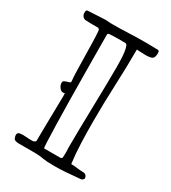

<svg xmlns="http://www.w3.org/2000/svg" viewBox="-177 -779 811 908"><g transform="rotate(30 228.5 -325.0)"><path d="M34 0Q34 -14 48 -16Q62 -18 79 -16.5Q96 -15 112 -15Q128 -15 133 -24Q133 -65 134 -99Q135 -133 135 -164Q135 -173 135.5 -187Q136 -201 136 -216Q136 -231 136.5 -246Q137 -261 137 -272Q137 -283 136 -287Q130 -285 127 -285Q116 -285 107 -297.5Q98 -310 98 -321Q98 -330 104 -333.5Q110 -337 117 -339Q124 -341 130 -343Q136 -345 136 -350Q133 -380 132.5 -415.5Q132 -451 131 -487.5Q130 -524 129.5 -560Q129 -596 126 -627Q124 -629 121.5 -631.5Q119 -634 117 -634H79Q66 -634 51 -635Q40 -635 33 -643.5Q26 -652 26 -662Q26 -668 26.5 -672Q27 -676 33 -679L132 -684Q141 -683 149.5 -682.5Q158 -682 167 -682Q195 -682 215.5 -682.5Q236 -683 255.5 -684Q275 -685 296 -685.5Q317 -686 345 -686Q349 -686 359 -686Q369 -686 380 -685.5Q391 -685 401.5 -685Q412 -685 416 -685Q421 -683 422 -679Q423 -675 423 -671Q423 -647 413 -640.5Q403 -634 376 -634Q362 -634 349 -635Q336 -636 328 -636Q328 -540 323.5 -440Q319 -340 319 -240Q319 -184 321 -124.5Q323 -65 330 -12Q346 -12 364 -9.5Q382 -7 398 -7Q408 -7 414 -0.5Q420 6 420 17V16Q419 18 417 20Q415 22 413 24Q411 26 407 27L324 34Q323 34 315 34.5Q307 35 296 35.5Q285 36 273.5 36Q262 36 255 36Q236 36 224.5 35Q213 34 203 32.5Q193 31 182 29.5Q171 28 152 28H68Q51 28 43.5 23Q36 18 34 0ZM170 -623Q170 -589 170.5 -530.5Q171 -472 171.5 -404.5Q172 -337 173 -267Q174 -197 175.5 -140.5Q177 -84 178.5 -48Q180 -12 182 -12H274L280 -18Q280 -19 280.5 -28.5Q281 -38 281 -43Q281 -46 281 -51.5Q281 -57 280.5 -63Q280 -69 280 -74Q280 -79 280 -80Q280 -120 281 -177.5Q282 -235 283.5 -296.5Q285 -358 286 -417.5Q287 -477 287 -521Q287 -543 286 -563.5Q285 -584 282.5 -600Q280 -616 276 -626Q272 -636 265 -636Q260 -636 249 -636Q238 -636 224.5 -636Q211 -636 198 -635.5Q185 -635 176 -634Q171 -632 170.5 -629.5Q170 -627 170 -623Z"/></g></svg>

Font: Miltonian
Style: Regular
Weight: 400
Designer: Pablo Impallari
Foundry: Pablo Impallari
Version: Version 1.008